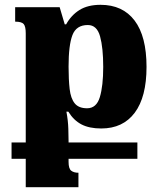

<svg xmlns="http://www.w3.org/2000/svg" viewBox="-20 -522 668 798"><path d="M28 138V70H87V-383Q87 -412 78.5 -422Q70 -432 43 -432V-492H228L249 -421H255Q276 -459 310.5 -480.5Q345 -502 398 -502Q490 -502 539.5 -436.5Q589 -371 589 -244Q589 -119 540 -53.5Q491 12 401 12Q351 12 318.5 -5Q286 -22 264 -58H256Q263 -21 264 14Q265 49 265 64V70H551V138H265V151Q265 179 276 187.5Q287 196 306 196V256H87V138ZM342 -72Q381 -72 395 -118.5Q409 -165 409 -244Q409 -323 396 -370.5Q383 -418 345 -418Q297 -418 281 -376Q265 -334 265 -245Q265 -191 269.5 -152Q274 -113 290.5 -92.5Q307 -72 342 -72Z"/></svg>

Font: Noto Serif Armenian SemiCondensed Black
Style: Regular
Weight: 900
Width: 4
Designer: Monotype Design Team
Foundry: Monotype Imaging Inc.
Version: Version 2.008; ttfautohint (v1.8.4.7-5d5b)